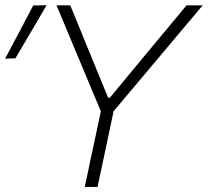

<svg xmlns="http://www.w3.org/2000/svg" viewBox="-61 -734 816 754"><path d="M272 0Q284.5 -60.5 296.5 -116.5Q308.5 -172 322.5 -237.5L335 -297L229.5 -549Q212.5 -589.5 197 -627Q181.5 -664 161 -713H215Q236 -661 251.5 -624Q266.5 -587 280 -554Q293.5 -521 310 -481L363.5 -350.5H370.5L475 -476.5Q509.5 -518 538 -552.5Q566.5 -587 598 -624.5L671.5 -713H735Q700.5 -672 665.5 -630.5Q630.5 -588.5 597 -549L385 -297L372.5 -237.5Q358.5 -172 346.8 -116.2Q335 -60.5 322 0ZM-41 -503.5Q-12.5 -556.5 15 -609Q42 -661 69.5 -712.5L122 -713.5Q91 -660.5 60.8 -609Q30.5 -557.5 -0.5 -505Z"/></svg>

Font: Heraclito ExtraLight
Style: Italic
Weight: 200
Italic angle: -12°
Designer: Kostas Bartsokas (font) & Cristiano Sobral (main changes)
Foundry: Kostas Bartsokas (font) & Cristiano Sobral (main changes)
Version: Version 1.00;July 8, 2020;FontCreator 13.0.0.2655 64-bit